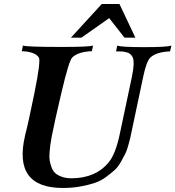

<svg xmlns="http://www.w3.org/2000/svg" viewBox="-20 -919 871 953"><path d="M831 -693 824 -664Q754 -661 725 -632Q706 -611 691 -539L633 -265Q628 -242 626 -232.5Q624 -223 616.5 -196.5Q609 -170 601.5 -155Q594 -140 579.5 -114.5Q565 -89 548 -74Q531 -59 505.5 -40Q480 -21 450 -11Q420 -1 379.5 6.5Q339 14 292 14Q44 14 104 -244Q105 -248 105 -250Q119 -300 151 -458Q183 -616 173 -633Q156 -662 88 -665L94 -693Q109 -686 286 -686Q424 -686 442 -693L436 -665Q366 -662 338 -633Q322 -616 286 -463.5Q250 -311 237 -243Q236 -239 235 -231Q231 -210 229.5 -197.5Q228 -185 226 -161.5Q224 -138 226.5 -123Q229 -108 235.5 -89.5Q242 -71 254 -60Q266 -49 287 -41.5Q308 -34 336 -34Q456 -35 520 -114Q554 -155 575 -256L635 -539Q650 -612 638 -636Q633 -645 626 -651Q619 -657 608 -659.5Q597 -662 591 -663Q585 -664 571.5 -664Q558 -664 556 -664L562 -693Q577 -685 696 -685Q811 -685 831 -693ZM652 -732H598L522 -829L384 -732H332L485 -899H573Z"/></svg>

Font: GFS Artemisia
Style: Bold Italic
Weight: 700
Italic angle: -12°
Designer: Designed by Takis Katsoulidis and George D. Matthiopoulos.
Foundry: Designed by Takis Katsoulidis and George D. Matthiopoulos.
Version: Version 1.0